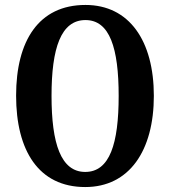

<svg xmlns="http://www.w3.org/2000/svg" viewBox="-20 -745 686 775"><path d="M324 10C502 10 601 -137 601 -358C601 -580 502 -725 325 -725C136 -725 45 -580 45 -359C45 -137 136 10 324 10ZM324 -51C226 -51 188 -165 188 -358C188 -551 226 -664 325 -664C423 -664 459 -551 459 -358C459 -165 423 -51 324 -51Z"/></svg>

Font: Noto Serif Bengali ExtraCondensed
Style: Bold
Weight: 700
Width: 2
Designer: Juan Bruce, Universal Thirst, Indian Type Foundry and the Monotype Design Team.
Foundry: Monotype Imaging Inc.
Version: Version 2.003